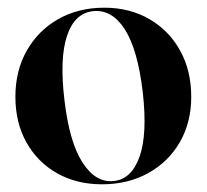

<svg xmlns="http://www.w3.org/2000/svg" viewBox="-20 -469 537 499"><path d="M251 -449Q317 -449 368 -419.5Q419 -390 448 -337.8Q477 -285.5 477 -217.5Q477 -150.5 447.2 -99.2Q417.5 -48 365 -19Q312.5 10 245 10Q179 10 128.2 -18.8Q77.5 -47.5 48.8 -98.8Q20 -150 20 -217.5Q20 -285 49.5 -337.2Q79 -389.5 131.2 -419.2Q183.5 -449 251 -449ZM275.5 1.5Q321.5 -3 342.5 -61.2Q363.5 -119.5 351 -229.5Q338 -340 304.5 -392.5Q271 -445 222 -440Q174 -435 154.2 -376Q134.5 -317 147.5 -209Q160 -100.5 194.2 -47Q228.5 6.5 275.5 1.5Z"/></svg>

Font: Fraunces 144pt SemiBold
Style: Regular
Weight: 600
Version: Version 1.000;[0bf87f6ff]